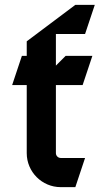

<svg xmlns="http://www.w3.org/2000/svg" viewBox="-20 -750 410 790"><path d="M210 -480V-610H330L370 -730H290L90 -580V-520H70L30 -400H90V-120C90 -42.7 152.7 20 230 20H290L330 -100H230C219 -100 210 -109 210 -120V-400H320L360 -520H250Z"/></svg>

Font: Abibas
Style: Medium
Weight: 500
Version: Version 0.3